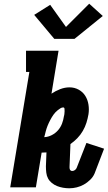

<svg xmlns="http://www.w3.org/2000/svg" viewBox="-20 -1008 580 1033"><path d="M353 5Q336 5 319 2Q302 -1 287 -7Q272 -13 259 -23.5Q246 -34 238.5 -48Q231 -62 229 -79Q227 -96 227 -113L230 -188Q224 -188 218 -187.5Q212 -187 206 -187Q206 -187 205.5 -187Q205 -187 204 -187L173 0H35L138 -621H120V-735H295L257 -504Q279 -519 304 -528.5Q329 -538 354 -538Q381 -538 403.5 -525.5Q426 -513 439 -492Q452 -471 456 -445Q460 -419 456 -393Q452 -370 445 -347.5Q438 -325 425.5 -303.5Q413 -282 396 -264.5Q379 -247 359 -233L354 -109Q354 -105 354.5 -101.5Q355 -98 356.5 -95Q358 -92 361.5 -90Q365 -88 368 -88Q376 -88 383 -93Q390 -98 393 -106L445 -239L540 -208L489 -75Q481 -56 465 -40.5Q449 -25 431 -15Q413 -5 393 0Q373 5 353 5ZM218 -270Q239 -271 258.5 -281Q278 -291 292 -307Q306 -323 313.5 -342.5Q321 -362 324 -383Q326 -389 326.5 -396Q327 -403 327.5 -409.5Q328 -416 327 -423Q326 -430 320 -430Q312 -430 304.5 -425Q297 -420 290.5 -415Q284 -410 278 -403.5Q272 -397 267 -390Q262 -383 258 -376Q254 -369 250 -361.5Q246 -354 242.5 -346.5Q239 -339 236 -331.5Q233 -324 230.5 -316.5Q228 -309 226 -301Q224 -293 222 -285Q220 -277 218 -270ZM381 -799H272L164 -928L250 -982L335 -863L460 -988L533 -922Z"/></svg>

Font: Iosevka Slab Heavy
Style: Italic
Weight: 900
Italic angle: -9°
Monospace: yes
Designer: Belleve Invis
Foundry: Belleve Invis
Version: Version 11.1.0; ttfautohint (v1.8.3)